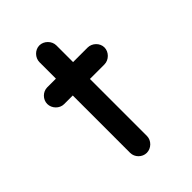

<svg xmlns="http://www.w3.org/2000/svg" viewBox="-206 -741 878 878"><g transform="rotate(-45 233.5 -301.5)"><path d="M160 -594V-488H104C75 -488 50 -463 50 -434C50 -405 75 -379 104 -379H160V-8C160 21 185 46 214 46C243 46 269 21 269 -8V-377H363C392 -377 418 -403 418 -432C418 -461 392 -486 363 -486H269V-594C269 -623 243 -649 214 -649C185 -649 160 -623 160 -594Z"/></g></svg>

Font: Electronic
Style: ExHv
Weight: 900
Version: Version 1.011